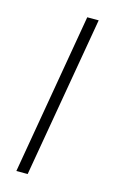

<svg xmlns="http://www.w3.org/2000/svg" viewBox="-90 -568 370 608"><g transform="rotate(15 95.5 -264.0)"><path d="M156.2 -528.3 64.9 0H27.8L118.7 -528.3Z"/></g></svg>

Font: Roboto Condensed ExtraLight
Style: Italic
Weight: 250
Italic angle: -12°
Designer: Christian Robertson
Foundry: Google
Version: Version 3.008; 2023